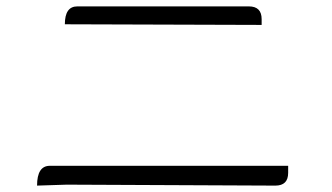

<svg xmlns="http://www.w3.org/2000/svg" viewBox="-20 -655 1040 601"><path d="M183 -579Q183 -635 222 -635H759Q799 -635 799 -595V-577L183 -579ZM96 -74Q96 -136 136 -136H882V-114Q882 -74 842 -74L189 -77Q189 -77 96 -74Z"/></svg>

Font: Swei Half Moon CJK SC
Style: Light
Weight: 300
Version: Version 2.071